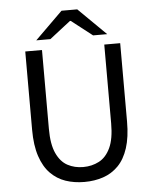

<svg xmlns="http://www.w3.org/2000/svg" viewBox="-58 -889 760 949"><g transform="rotate(-5 322.5 -414.5)"><path d="M323 12Q272 12 229.5 -2.5Q187 -17 155 -49.5Q123 -82 105 -136Q87 -190 87 -267V-656H170V-265Q170 -188 190.5 -143.5Q211 -99 245.5 -80.5Q280 -62 323 -62Q366 -62 401.5 -80.5Q437 -99 458 -143.5Q479 -188 479 -265V-656H558V-267Q558 -190 540.5 -136Q523 -82 491 -49.5Q459 -17 416 -2.5Q373 12 323 12ZM146 -706 283 -841H361L498 -706H428L324 -787H320L216 -706Z"/></g></svg>

Font: Source Sans 3 ExtraLight
Style: Regular
Weight: 400
Version: Version 3.052;hotconv 1.1.0;makeotfexe 2.6.0